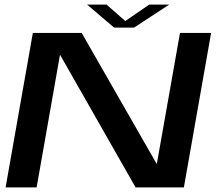

<svg xmlns="http://www.w3.org/2000/svg" viewBox="-20 -819 966 839"><path d="M4.5 0H140L242 -578.5H243L572.5 0H783.5L902.5 -675H766.5L665.5 -104H664L337 -675H123.5ZM478.5 -698.5H566L719.5 -799H632L527.5 -727L445.5 -799H360.5Z"/></svg>

Font: Anybody Expanded Medium
Style: Italic
Weight: 500
Width: 7
Italic angle: -10°
Version: Version 1.113;gftools[0.9.25]